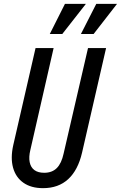

<svg xmlns="http://www.w3.org/2000/svg" viewBox="-20 -970 629 999"><path d="M204 9Q142 9 102 -19Q62 -47 48 -97.5Q34 -148 49 -215L165 -720H259L138 -190Q129 -153 134.5 -126Q140 -99 159 -85Q178 -71 210 -71Q251 -71 275.5 -95.5Q300 -120 311 -171L438 -720H532L407 -176Q386 -85 335 -38Q284 9 204 9ZM304 -793H239L318 -950H427ZM467 -793H401L481 -950H589Z"/></svg>

Font: Instrument Sans Condensed Medium
Style: Italic
Weight: 500
Width: 3
Italic angle: -13°
Designer: Rodrigo Fuenzalida
Foundry: fragTYPE
Version: Version 1.000;gftools[0.9.28]